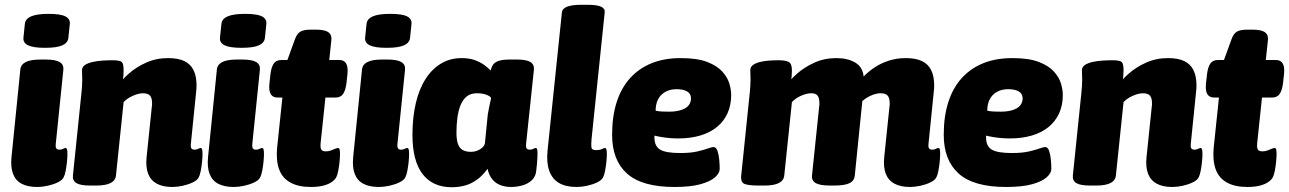

<svg xmlns="http://www.w3.org/2000/svg" viewBox="-20 -774 5391 803"><path d="M136 8Q96 8 70.5 -5.5Q45 -19 34.5 -47Q24 -75 28 -116L65 -483Q67 -504 87.5 -514.5Q108 -525 150 -525H170Q212 -525 229.5 -514.5Q247 -504 245 -483L213 -170Q212 -159 215.5 -153.5Q219 -148 229 -148Q237 -148 243.5 -151.5Q250 -155 254 -155Q259 -155 260.5 -148Q262 -141 262 -130Q262 -116 260 -96.5Q258 -77 254.5 -59Q251 -41 246 -32Q240 -20 221 -11Q202 -2 179 3Q156 8 136 8ZM168 -574Q119 -574 97.5 -584.5Q76 -595 78 -616L84 -674Q86 -695 110 -705.5Q134 -716 183 -716Q233 -716 253.5 -705.5Q274 -695 272 -674L266 -616Q264 -595 241 -584.5Q218 -574 168 -574Z M701 8Q661 8 635.5 -6Q610 -20 599.5 -47.5Q589 -75 593 -116L615 -328Q616 -332 616 -335.5Q616 -339 616 -342Q616 -365 607 -374.5Q598 -384 578 -384Q565 -384 550 -379Q535 -374 521 -366Q507 -358 497 -347L465 -40Q461 2 383 2H357Q317 2 300 -8Q283 -18 285 -40L321 -389Q322 -397 323 -413Q324 -429 324 -440Q324 -450 323.5 -459.5Q323 -469 323 -480Q323 -494 335 -502Q347 -510 366 -514.5Q385 -519 407 -520.5Q429 -522 450 -522Q481 -522 489 -515Q497 -508 497 -480Q497 -456 493 -432.5Q489 -409 482 -397L471 -413Q487 -438 518 -465.5Q549 -493 591 -512Q633 -531 683 -531Q725 -531 751 -518.5Q777 -506 789.5 -480.5Q802 -455 802 -417Q802 -410 801.5 -402.5Q801 -395 800 -387L778 -170Q777 -159 780.5 -153.5Q784 -148 794 -148Q802 -148 808.5 -151.5Q815 -155 819 -155Q824 -155 825.5 -148Q827 -141 827 -130Q827 -116 825 -96.5Q823 -77 819.5 -59Q816 -41 811 -32Q805 -20 786 -11Q767 -2 744 3Q721 8 701 8Z M958 8Q918 8 892.5 -5.5Q867 -19 856.5 -47Q846 -75 850 -116L887 -483Q889 -504 909.5 -514.5Q930 -525 972 -525H992Q1034 -525 1051.5 -514.5Q1069 -504 1067 -483L1035 -170Q1034 -159 1037.5 -153.5Q1041 -148 1051 -148Q1059 -148 1065.5 -151.5Q1072 -155 1076 -155Q1081 -155 1082.5 -148Q1084 -141 1084 -130Q1084 -116 1082 -96.5Q1080 -77 1076.5 -59Q1073 -41 1068 -32Q1062 -20 1043 -11Q1024 -2 1001 3Q978 8 958 8ZM990 -574Q941 -574 919.5 -584.5Q898 -595 900 -616L906 -674Q908 -695 932 -705.5Q956 -716 1005 -716Q1055 -716 1075.5 -705.5Q1096 -695 1094 -674L1088 -616Q1086 -595 1063 -584.5Q1040 -574 990 -574Z M1280 8Q1228 8 1194.5 -10.5Q1161 -29 1147.5 -65.5Q1134 -102 1139 -156L1161 -366H1141Q1100 -366 1107 -426L1111 -463Q1115 -495 1125.5 -509Q1136 -523 1157 -523H1182L1214 -611Q1222 -633 1236 -641.5Q1250 -650 1279 -650H1301Q1338 -650 1353 -639.5Q1368 -629 1366 -608L1357 -523H1399Q1440 -523 1433 -463L1429 -426Q1425 -395 1414.5 -380.5Q1404 -366 1383 -366H1341L1321 -176Q1319 -155 1324 -148Q1329 -141 1342 -141Q1354 -141 1363.5 -144.5Q1373 -148 1381 -151.5Q1389 -155 1394 -155Q1399 -155 1400.5 -148Q1402 -141 1402 -130Q1402 -116 1400 -96.5Q1398 -77 1394.5 -59Q1391 -41 1386 -32Q1380 -21 1365.5 -11.5Q1351 -2 1329.5 3Q1308 8 1280 8Z M1565 8Q1525 8 1499.5 -5.5Q1474 -19 1463.5 -47Q1453 -75 1457 -116L1494 -483Q1496 -504 1516.5 -514.5Q1537 -525 1579 -525H1599Q1641 -525 1658.5 -514.5Q1676 -504 1674 -483L1642 -170Q1641 -159 1644.5 -153.5Q1648 -148 1658 -148Q1666 -148 1672.5 -151.5Q1679 -155 1683 -155Q1688 -155 1689.5 -148Q1691 -141 1691 -130Q1691 -116 1689 -96.5Q1687 -77 1683.5 -59Q1680 -41 1675 -32Q1669 -20 1650 -11Q1631 -2 1608 3Q1585 8 1565 8ZM1597 -574Q1548 -574 1526.5 -584.5Q1505 -595 1507 -616L1513 -674Q1515 -695 1539 -705.5Q1563 -716 1612 -716Q1662 -716 1682.5 -705.5Q1703 -695 1701 -674L1695 -616Q1693 -595 1670 -584.5Q1647 -574 1597 -574Z M1869 9Q1829 9 1798.5 -5Q1768 -19 1747 -46.5Q1726 -74 1715.5 -115Q1705 -156 1705 -209Q1705 -283 1719 -342.5Q1733 -402 1760 -444Q1787 -486 1825 -508.5Q1863 -531 1910 -531Q1943 -531 1966 -522.5Q1989 -514 2005.5 -502Q2022 -490 2032 -479Q2035 -492 2041.5 -502.5Q2048 -513 2064.5 -519Q2081 -525 2114 -525H2142Q2182 -525 2198.5 -514.5Q2215 -504 2213 -483L2180 -170Q2179 -159 2182.5 -153.5Q2186 -148 2196 -148Q2204 -148 2210.5 -151.5Q2217 -155 2221 -155Q2225 -155 2226.5 -149.5Q2228 -144 2228 -131Q2228 -124 2227.5 -114Q2227 -104 2226 -91Q2225 -78 2223 -62Q2221 -36 2204.5 -20.5Q2188 -5 2164.5 1.5Q2141 8 2118 8Q2094 8 2073.5 0.5Q2053 -7 2039 -24Q2025 -41 2019 -68Q1993 -31 1956.5 -11Q1920 9 1869 9ZM1949 -139Q1964 -139 1976.5 -144Q1989 -149 1997.5 -157Q2006 -165 2008 -174L2020 -295Q2022 -309 2026 -327Q2030 -345 2034 -364Q2031 -370 2022 -374.5Q2013 -379 2001 -381.5Q1989 -384 1975 -384Q1949 -384 1932.5 -371Q1916 -358 1906.5 -335Q1897 -312 1893 -282Q1889 -252 1889 -219Q1889 -191 1895 -173Q1901 -155 1914.5 -147Q1928 -139 1949 -139Z M2392 8Q2346 8 2317.5 -9Q2289 -26 2277 -60Q2265 -94 2270 -144L2330 -722Q2333 -754 2411 -754H2436Q2477 -754 2494 -746Q2511 -738 2509 -722L2454 -192Q2452 -169 2453.5 -157.5Q2455 -146 2474 -146Q2488 -146 2497 -150.5Q2506 -155 2510 -155Q2515 -155 2516.5 -148Q2518 -141 2518 -130Q2518 -116 2516 -96.5Q2514 -77 2510.5 -59Q2507 -41 2502 -32Q2496 -20 2477 -11Q2458 -2 2435 3Q2412 8 2392 8Z M2801 8Q2665 8 2602.5 -48Q2540 -104 2540 -210Q2540 -287 2559 -346.5Q2578 -406 2615 -447Q2652 -488 2705 -509.5Q2758 -531 2827 -531Q2896 -531 2937.5 -515Q2979 -499 3001 -474.5Q3023 -450 3030.5 -424Q3038 -398 3038 -377Q3038 -334 3022.5 -300Q3007 -266 2978 -242.5Q2949 -219 2908 -207Q2867 -195 2817 -195Q2781 -195 2745.5 -201Q2710 -207 2678 -218L2720 -266Q2718 -250 2717.5 -233Q2717 -216 2717 -199Q2717 -163 2740.5 -148.5Q2764 -134 2825 -134Q2868 -134 2896 -140.5Q2924 -147 2940.5 -153Q2957 -159 2964 -159Q2975 -159 2980.5 -143.5Q2986 -128 2988 -106.5Q2990 -85 2990 -68Q2990 -50 2970.5 -32.5Q2951 -15 2909.5 -3.5Q2868 8 2801 8ZM2780 -307Q2797 -307 2811 -309.5Q2825 -312 2836 -316.5Q2847 -321 2854.5 -327.5Q2862 -334 2866 -343Q2870 -352 2870 -362Q2870 -382 2854 -391.5Q2838 -401 2809 -401Q2783 -401 2763 -390Q2743 -379 2732.5 -359Q2722 -339 2722 -311Q2736 -308 2751 -307.5Q2766 -307 2780 -307Z M3786 8Q3746 8 3720.5 -6Q3695 -20 3684.5 -47.5Q3674 -75 3678 -116L3700 -328Q3701 -332 3701 -335.5Q3701 -339 3701 -342Q3701 -365 3692 -374.5Q3683 -384 3663 -384Q3649 -384 3633 -378.5Q3617 -373 3602.5 -363.5Q3588 -354 3577 -342L3591 -396L3555 -40Q3553 -18 3533 -8Q3513 2 3469 2H3452Q3410 2 3392 -8Q3374 -18 3376 -40L3406 -328Q3407 -333 3407 -336Q3407 -339 3407 -342Q3407 -365 3399 -374.5Q3391 -384 3373 -384Q3359 -384 3344 -379Q3329 -374 3315.5 -366Q3302 -358 3292 -347L3260 -40Q3256 2 3178 2H3152Q3112 2 3094.5 -4.5Q3077 -11 3080 -40L3116 -389Q3117 -397 3118 -413Q3119 -429 3119 -440Q3119 -450 3118.5 -459.5Q3118 -469 3118 -480Q3118 -494 3129 -502Q3140 -510 3157.5 -514.5Q3175 -519 3195.5 -520.5Q3216 -522 3235 -522Q3265 -522 3278.5 -515Q3292 -508 3292 -480Q3292 -456 3288 -432.5Q3284 -409 3277 -397L3266 -413Q3282 -438 3313 -465.5Q3344 -493 3386 -512Q3428 -531 3478 -531Q3525 -531 3556.5 -512.5Q3588 -494 3592 -454Q3611 -474 3637 -491.5Q3663 -509 3696.5 -520Q3730 -531 3768 -531Q3810 -531 3836 -518.5Q3862 -506 3874.5 -480.5Q3887 -455 3887 -417Q3887 -411 3886.5 -403Q3886 -395 3885 -387L3863 -170Q3862 -159 3865.5 -153.5Q3869 -148 3879 -148Q3887 -148 3893.5 -151.5Q3900 -155 3904 -155Q3909 -155 3910.5 -149Q3912 -143 3912 -130Q3912 -116 3910 -96.5Q3908 -77 3904.5 -59Q3901 -41 3896 -32Q3890 -20 3871 -11Q3852 -2 3829 3Q3806 8 3786 8Z M4188 8Q4052 8 3989.5 -48Q3927 -104 3927 -210Q3927 -287 3946 -346.5Q3965 -406 4002 -447Q4039 -488 4092 -509.5Q4145 -531 4214 -531Q4283 -531 4324.5 -515Q4366 -499 4388 -474.5Q4410 -450 4417.5 -424Q4425 -398 4425 -377Q4425 -334 4409.5 -300Q4394 -266 4365 -242.5Q4336 -219 4295 -207Q4254 -195 4204 -195Q4168 -195 4132.5 -201Q4097 -207 4065 -218L4107 -266Q4105 -250 4104.5 -233Q4104 -216 4104 -199Q4104 -163 4127.5 -148.5Q4151 -134 4212 -134Q4255 -134 4283 -140.5Q4311 -147 4327.5 -153Q4344 -159 4351 -159Q4362 -159 4367.5 -143.5Q4373 -128 4375 -106.5Q4377 -85 4377 -68Q4377 -50 4357.5 -32.5Q4338 -15 4296.5 -3.5Q4255 8 4188 8ZM4167 -307Q4184 -307 4198 -309.5Q4212 -312 4223 -316.5Q4234 -321 4241.5 -327.5Q4249 -334 4253 -343Q4257 -352 4257 -362Q4257 -382 4241 -391.5Q4225 -401 4196 -401Q4170 -401 4150 -390Q4130 -379 4119.5 -359Q4109 -339 4109 -311Q4123 -308 4138 -307.5Q4153 -307 4167 -307Z M4883 8Q4843 8 4817.5 -6Q4792 -20 4781.5 -47.5Q4771 -75 4775 -116L4797 -328Q4798 -332 4798 -335.5Q4798 -339 4798 -342Q4798 -365 4789 -374.5Q4780 -384 4760 -384Q4747 -384 4732 -379Q4717 -374 4703 -366Q4689 -358 4679 -347L4647 -40Q4643 2 4565 2H4539Q4499 2 4482 -8Q4465 -18 4467 -40L4503 -389Q4504 -397 4505 -413Q4506 -429 4506 -440Q4506 -450 4505.5 -459.5Q4505 -469 4505 -480Q4505 -494 4517 -502Q4529 -510 4548 -514.5Q4567 -519 4589 -520.5Q4611 -522 4632 -522Q4663 -522 4671 -515Q4679 -508 4679 -480Q4679 -456 4675 -432.5Q4671 -409 4664 -397L4653 -413Q4669 -438 4700 -465.5Q4731 -493 4773 -512Q4815 -531 4865 -531Q4907 -531 4933 -518.5Q4959 -506 4971.5 -480.5Q4984 -455 4984 -417Q4984 -410 4983.5 -402.5Q4983 -395 4982 -387L4960 -170Q4959 -159 4962.5 -153.5Q4966 -148 4976 -148Q4984 -148 4990.5 -151.5Q4997 -155 5001 -155Q5006 -155 5007.5 -148Q5009 -141 5009 -130Q5009 -116 5007 -96.5Q5005 -77 5001.5 -59Q4998 -41 4993 -32Q4987 -20 4968 -11Q4949 -2 4926 3Q4903 8 4883 8Z M5197 8Q5145 8 5111.5 -10.5Q5078 -29 5064.5 -65.5Q5051 -102 5056 -156L5078 -366H5058Q5017 -366 5024 -426L5028 -463Q5032 -495 5042.5 -509Q5053 -523 5074 -523H5099L5131 -611Q5139 -633 5153 -641.5Q5167 -650 5196 -650H5218Q5255 -650 5270 -639.5Q5285 -629 5283 -608L5274 -523H5316Q5357 -523 5350 -463L5346 -426Q5342 -395 5331.5 -380.5Q5321 -366 5300 -366H5258L5238 -176Q5236 -155 5241 -148Q5246 -141 5259 -141Q5271 -141 5280.5 -144.5Q5290 -148 5298 -151.5Q5306 -155 5311 -155Q5316 -155 5317.5 -148Q5319 -141 5319 -130Q5319 -116 5317 -96.5Q5315 -77 5311.5 -59Q5308 -41 5303 -32Q5297 -21 5282.5 -11.5Q5268 -2 5246.5 3Q5225 8 5197 8Z"/></svg>

Font: Asap Black
Style: Italic
Weight: 900
Italic angle: -6°
Designer: Pablo Cosgaya
Foundry: Omnibus-Type
Version: Version 3.001